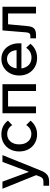

<svg xmlns="http://www.w3.org/2000/svg" viewBox="1028 -1582 747 2844"><g transform="rotate(-90 1402.0 -159.5)"><path d="M426 -497H527L297 74Q274 132 238.5 163Q203 194 135 194H73V110H132Q166 110 184 95Q202 80 212 50L230 2L29 -497H134L279 -104Z M972 -145 1037 -81Q1001 -35 949 -9.5Q897 16 835 16Q761 16 703.5 -18Q646 -52 613.5 -111.5Q581 -171 581 -248Q581 -326 613.5 -385.5Q646 -445 704 -479Q762 -513 836 -513Q964 -513 1038 -416L971 -352Q926 -427 838 -427Q771 -427 728.5 -378.5Q686 -330 686 -248Q686 -168 729 -118.5Q772 -69 840 -69Q882 -69 915 -88.5Q948 -108 972 -145Z M1147 0V-497H1577V0H1477V-414H1247V0Z M2117 -146 2176 -83Q2137 -34 2083.5 -9Q2030 16 1967 16Q1889 16 1830.5 -18Q1772 -52 1739 -112Q1706 -172 1706 -248Q1706 -324 1738 -384Q1770 -444 1826 -478.5Q1882 -513 1952 -513Q2020 -513 2072 -479.5Q2124 -446 2153.5 -387Q2183 -328 2183 -252V-216H1811Q1820 -148 1862 -107.5Q1904 -67 1972 -67Q2062 -67 2117 -146ZM1951 -430Q1895 -430 1857.5 -391.5Q1820 -353 1812 -288H2082Q2076 -354 2041.5 -392Q2007 -430 1951 -430Z M2257 0V-84H2296Q2319 -84 2330.5 -97.5Q2342 -111 2345 -145L2374 -497H2725V0H2625V-414H2465L2438 -127Q2432 -56 2402 -28Q2372 0 2310 0Z"/></g></svg>

Font: Wix Madefor Text Medium
Style: Regular
Weight: 500
Designer: Dalton Maag Ltd
Foundry: Dalton Maag Ltd
Version: Version 3.100